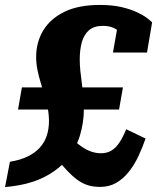

<svg xmlns="http://www.w3.org/2000/svg" viewBox="-56 -739 636 770"><path d="M356.4 -635.2Q320.8 -635.2 300.6 -617.5Q280.4 -599.8 272.1 -569.4Q263.8 -539 263.8 -501.6Q263.8 -477.8 266.3 -454Q268.8 -430.2 272.1 -406.2Q275.4 -382.2 277.9 -356.3Q280.4 -330.4 280.4 -302.2Q280.4 -247.8 264.4 -195Q248.4 -142.2 211.5 -98.2Q174.6 -54.2 114 -25.3Q53.4 3.6 -35.8 11.2L-16.2 -90.2Q26 -97.2 55.6 -111.8Q85.2 -126.4 104 -147.3Q122.8 -168.2 131.6 -195Q140.4 -221.8 140.4 -253.6Q140.4 -280.6 135.1 -306.3Q129.8 -332 122.4 -356.9Q115 -381.8 107.3 -407Q99.6 -432.2 94.3 -458.1Q89 -484 89 -510.8Q89 -568.8 116.8 -615.9Q144.6 -663 201.3 -691.1Q258 -719.2 344.4 -719.2Q394.8 -719.2 432 -710.4Q469.2 -701.6 494.5 -689.5Q519.8 -677.4 534.4 -666.1Q549 -654.8 554 -649.2L533.6 -528.4H397L415.6 -633.6Q428.6 -632.6 437 -626.5Q445.4 -620.4 448.6 -612.2Q451.8 -604 449.9 -596.8Q448 -589.6 440.6 -585.8Q434.2 -600.8 422.9 -611.6Q411.6 -622.4 395.4 -628.8Q379.2 -635.2 356.4 -635.2ZM31.8 -388.4H437L421.4 -299.6H16.2ZM345.6 10.6Q314.6 10.6 291 2Q267.4 -6.6 245.1 -24.9Q222.8 -43.2 197.7 -71.9Q172.6 -100.6 139.2 -140.8L203.8 -214.2Q230.4 -183.8 254.4 -163.9Q278.4 -144 301.5 -134.2Q324.6 -124.4 349 -124.4Q373.6 -124.4 391.3 -135.4Q409 -146.4 423.2 -167.8Q437.4 -189.2 450 -220.8L527.8 -183.4Q515.2 -146.8 498.9 -112.2Q482.6 -77.6 460.5 -49.8Q438.4 -22 410.1 -5.7Q381.8 10.6 345.6 10.6Z"/></svg>

Font: Roboto Serif 20pt
Style: Italic
Weight: 400
Italic angle: -10°
Designer: Greg Gazdowicz
Foundry: Commercial Type
Version: Version 1.008